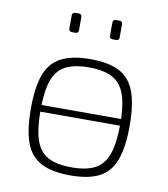

<svg xmlns="http://www.w3.org/2000/svg" viewBox="-79 -745 720 823"><g transform="rotate(10 281.0 -333.0)"><path d="M83 -235V-264H479V-235ZM281 -494Q361 -494 408 -469.5Q455 -445 475.5 -389.5Q496 -334 496 -241Q496 -149 475.5 -93Q455 -37 408 -12.5Q361 12 281 12Q203 12 155 -12.5Q107 -37 86.5 -93Q66 -149 66 -241Q66 -334 86.5 -389.5Q107 -445 155 -469.5Q203 -494 281 -494ZM281 -458Q217 -458 179 -438Q141 -418 124.5 -371Q108 -324 108 -241Q108 -159 124.5 -111Q141 -63 179 -43Q217 -23 281 -23Q345 -23 383 -43Q421 -63 438 -111Q455 -159 455 -241Q455 -324 438 -371Q421 -418 383 -438Q345 -458 281 -458ZM375 -678Q388 -678 388 -664V-608Q388 -594 375 -594H360Q346 -594 346 -608V-664Q346 -678 360 -678ZM198 -678Q211 -678 211 -664V-608Q211 -594 198 -594H183Q169 -594 169 -608V-664Q169 -678 183 -678Z"/></g></svg>

Font: Exo 2 ExtraLight
Style: Regular
Weight: 250
Designer: Natanael Gama
Foundry: Natanael Gama
Version: Version 2.010